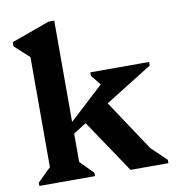

<svg xmlns="http://www.w3.org/2000/svg" viewBox="-84 -841 843 917"><g transform="rotate(-10 337.0 -382.5)"><path d="M33 0V-16L114 -95L98 -67V-648L141 -574L27 -678V-698L212 -765H240V-54L225 -95L303 -16V0ZM475 0 279 -292 393 -377 615 -42 536 -56V-134L659 -16V0ZM225 -208V-260L440 -458L468 -383H440L367 -475V-492H652V-475Z"/></g></svg>

Font: Platypi Light SemiBold
Style: Regular
Weight: 600
Version: Version 1.200